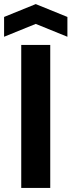

<svg xmlns="http://www.w3.org/2000/svg" viewBox="-60 -780 350 940"><path d="M44 140V-560H186V140ZM-40 -600V-697L115 -760L270 -697V-600L115 -663Z"/></svg>

Font: Tektur SemiCondensed SemiBold
Style: Regular
Weight: 600
Width: 4
Designer: Adam Jagosz
Foundry: Adam Jagosz
Version: Version 1.005;gftools[0.9.30]